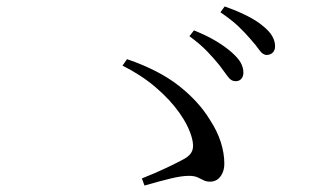

<svg xmlns="http://www.w3.org/2000/svg" viewBox="-20 -731 1040 594"><path d="M659 -529Q643 -549 621 -572Q599 -595 566 -619L580 -637Q620 -621 649 -603.5Q678 -586 698 -568Q717 -551 725 -536.5Q733 -522 733 -506Q733 -494 726 -486.5Q719 -479 707 -480Q695 -480 684.5 -494.5Q674 -509 659 -529ZM755 -610Q738 -630 717.5 -649.5Q697 -669 662 -693L675 -711Q715 -697 744.5 -682Q774 -667 793 -651Q813 -635 822 -619.5Q831 -604 831 -588Q831 -575 823.5 -568Q816 -561 805 -561Q793 -561 782.5 -576Q772 -591 755 -610ZM419 -179Q462 -196 496.5 -212.5Q531 -229 551 -240Q570 -251 575 -265.5Q580 -280 574 -303Q564 -341 535 -382Q506 -423 461.5 -461Q417 -499 359 -528L373 -548Q472 -514 533.5 -465.5Q595 -417 629 -361Q652 -326 663 -291.5Q674 -257 674 -225Q674 -207 667.5 -194Q661 -181 651.5 -175Q642 -169 630 -169Q618 -169 609.5 -173.5Q601 -178 591 -182.5Q581 -187 564 -187Q542 -187 507 -178.5Q472 -170 427 -157Z"/></svg>

Font: Early Summer Mincho
Style: Regular
Weight: 400
Designer: GuiWonder
Version: Version 1.002